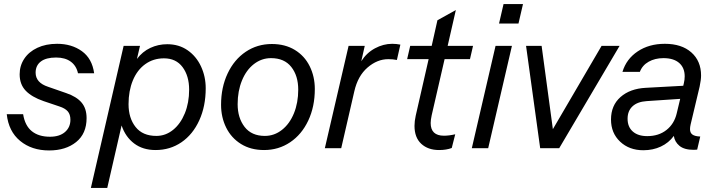

<svg xmlns="http://www.w3.org/2000/svg" viewBox="-20 -724 3495 938"><path d="M13 -166H93Q102 -110 135.5 -83Q169 -56 224 -56Q271 -56 297.5 -79Q324 -102 324 -139Q324 -165 311 -180Q298 -195 270 -204L193 -230Q135 -250 105.5 -281Q76 -312 76 -361Q76 -403 98.5 -437Q121 -471 162.5 -490.5Q204 -510 259 -510Q330 -510 380 -474Q430 -438 440 -366H361Q353 -403 325.5 -423Q298 -443 254 -443Q205 -443 179.5 -423.5Q154 -404 154 -369Q154 -320 215 -300L304 -269Q354 -252 378.5 -223Q403 -194 403 -147Q403 -71 352 -30Q301 11 220 11Q135 11 78.5 -35.5Q22 -82 13 -166Z M985 -293Q985 -205 953.5 -136Q922 -67 866.5 -29Q811 9 740 9Q678 9 635.5 -23Q593 -55 574 -111L504 194H424L584 -500H664L649 -436Q676 -472 714.5 -490Q753 -508 797 -508Q854 -508 896.5 -478.5Q939 -449 962 -399.5Q985 -350 985 -293ZM904 -286Q904 -353 872 -396Q840 -439 781 -439Q729 -439 689.5 -410.5Q650 -382 629 -331Q608 -280 608 -215Q608 -147 642.5 -103.5Q677 -60 744 -60Q789 -60 825.5 -89.5Q862 -119 883 -170.5Q904 -222 904 -286Z M1060 -212Q1060 -297 1092 -365Q1124 -433 1180.5 -471Q1237 -509 1308 -509Q1373 -509 1420.5 -480Q1468 -451 1493 -400.5Q1518 -350 1518 -289Q1518 -203 1486 -135Q1454 -67 1397.5 -29Q1341 9 1270 9Q1205 9 1157.5 -20.5Q1110 -50 1085 -100.5Q1060 -151 1060 -212ZM1437 -286Q1437 -354 1403 -397Q1369 -440 1304 -440Q1258 -440 1220.5 -411Q1183 -382 1162 -330.5Q1141 -279 1141 -215Q1141 -148 1175 -104Q1209 -60 1274 -60Q1320 -60 1357.5 -89.5Q1395 -119 1416 -170.5Q1437 -222 1437 -286Z M1936 -506 1919 -431Q1899 -435 1877 -435Q1823 -435 1775.5 -394Q1728 -353 1711 -278L1647 0H1567L1683 -500H1762L1745 -425Q1771 -466 1812 -488Q1853 -510 1896 -510Q1916 -510 1936 -506Z M2152 -435 2089 -161Q2084 -138 2084 -123Q2084 -61 2149 -61Q2174 -61 2204 -68L2187 -1Q2161 9 2125 9Q2071 9 2038 -21.5Q2005 -52 2005 -109Q2005 -132 2011 -159L2074 -435H1969L1984 -500H2089L2117 -625L2207 -675L2167 -500H2291L2276 -435Z M2418 -609 2440 -704H2535L2513 -609ZM2401 -500H2481L2365 0H2285Z M2681 -93 2919 -500H3007L2712 0H2619L2550 -500H2626Z M3354 -116Q3351 -103 3351 -93Q3351 -75 3363 -66.5Q3375 -58 3401 -57L3386 7L3369 8Q3323 8 3299.5 -11.5Q3276 -31 3272 -60Q3247 -26 3208.5 -8Q3170 10 3123 10Q3054 10 3009.5 -32Q2965 -74 2965 -140Q2965 -209 3011.5 -250Q3058 -291 3135 -295L3318 -305L3321 -318Q3325 -334 3325 -351Q3325 -393 3298 -416.5Q3271 -440 3221 -440Q3180 -440 3149 -422.5Q3118 -405 3106 -373H3021Q3040 -436 3095.5 -473Q3151 -510 3228 -510Q3310 -510 3357.5 -468Q3405 -426 3405 -355Q3405 -334 3398 -301ZM3286 -170 3303 -241 3139 -230Q3094 -227 3070 -204.5Q3046 -182 3046 -144Q3046 -104 3071.5 -81.5Q3097 -59 3142 -59Q3198 -59 3236 -89Q3274 -119 3286 -170Z"/></svg>

Font: CBA Beacon Sans
Style: Italic
Weight: 400
Italic angle: -13°
Designer: Wei Huang
Foundry: Wei Huang
Version: Version 1.002